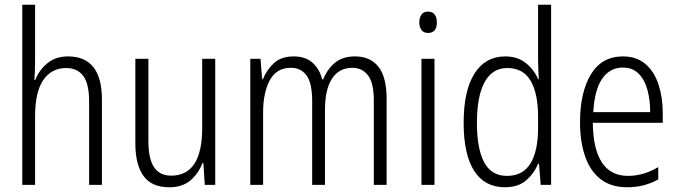

<svg xmlns="http://www.w3.org/2000/svg" viewBox="-20 -780 2863 810"><path d="M128 -518Q128 -477 125 -443H129Q144 -483 179 -512.5Q214 -542 267 -542Q410 -542 410 -360V0H356V-351Q356 -427 331 -460Q306 -493 259 -493Q198 -493 163 -443Q128 -393 128 -289V0H74V-760H128Z M888 -532V0H844L838 -92H834Q818 -49 784 -19.5Q750 10 694 10Q620 10 585.5 -37.5Q551 -85 551 -176V-532H606V-186Q606 -110 630 -74.5Q654 -39 702 -39Q833 -39 833 -240V-532Z M1478 -542Q1542 -542 1576.5 -498.5Q1611 -455 1611 -363V0H1557V-357Q1557 -430 1532.5 -462Q1508 -494 1467 -494Q1410 -494 1380.5 -448Q1351 -402 1351 -316V0H1297V-352Q1297 -430 1273 -462Q1249 -494 1208 -494Q1146 -494 1118 -441Q1090 -388 1090 -307V0H1036V-532H1079L1086 -446H1089Q1105 -485 1135.5 -513.5Q1166 -542 1219 -542Q1270 -542 1299.5 -514.5Q1329 -487 1339 -445H1343Q1362 -490 1394 -516Q1426 -542 1478 -542Z M1786 -731Q1805 -731 1814 -718.5Q1823 -706 1823 -686Q1823 -641 1786 -641Q1768 -641 1758.5 -653Q1749 -665 1749 -686Q1749 -706 1758 -718.5Q1767 -731 1786 -731ZM1813 -532V0H1758V-532Z M2110 10Q2025 10 1980.5 -59Q1936 -128 1936 -262Q1936 -398 1982 -470Q2028 -542 2111 -542Q2164 -542 2199 -513.5Q2234 -485 2250 -446H2253Q2252 -468 2251 -488.5Q2250 -509 2250 -527V-760H2305V0H2261L2254 -89H2250Q2233 -48 2199.5 -19Q2166 10 2110 10ZM2119 -38Q2186 -38 2218 -90.5Q2250 -143 2250 -240V-286Q2250 -386 2218.5 -439.5Q2187 -493 2120 -493Q2057 -493 2024.5 -433.5Q1992 -374 1992 -261Q1992 -153 2022.5 -95.5Q2053 -38 2119 -38Z M2608 -542Q2666 -542 2703.5 -509.5Q2741 -477 2758.5 -422.5Q2776 -368 2776 -303V-262H2481Q2482 -152 2519 -95Q2556 -38 2630 -38Q2694 -38 2757 -75V-23Q2728 -7 2696 1.5Q2664 10 2626 10Q2558 10 2514 -24Q2470 -58 2448.5 -120Q2427 -182 2427 -264Q2427 -391 2473 -466.5Q2519 -542 2608 -542ZM2608 -495Q2553 -495 2520.5 -448Q2488 -401 2483 -307H2723Q2723 -359 2711 -402Q2699 -445 2673.5 -470Q2648 -495 2608 -495Z"/></svg>

Font: Noto Sans Lao UI Cond Light
Style: Regular
Weight: 300
Width: 3
Designer: Monotype Design Team
Foundry: Monotype Imaging Inc.
Version: Version 2.000; ttfautohint (v1.8.4.7-5d5b)